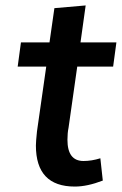

<svg xmlns="http://www.w3.org/2000/svg" viewBox="-20 -676 448 706"><path d="M255 10Q301 10 358 -12L349 -94Q317 -84 287 -84Q228 -84 228 -162Q228 -187 232 -206L264 -431H396L408 -520H276L295 -656L180 -646L162 -520H57L45 -431H150L116 -193Q112 -155 112 -141Q112 10 255 10Z"/></svg>

Font: Brisa Sans Medium
Style: Italic
Weight: 600
Italic angle: -8°
Designer: Dalton Maag Ltd
Foundry: Dalton Maag Ltd
Version: Version 1.101;July 10, 2019;FontCreator 11.5.0.2425 64-bit